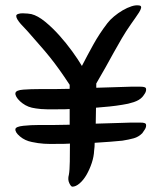

<svg xmlns="http://www.w3.org/2000/svg" viewBox="-20 -631 601 722"><path d="M242 -312Q221 -344 203.5 -368.5Q186 -393 168 -415.5Q150 -438 130 -460.5Q110 -483 85 -512Q80 -518 72.5 -525.5Q65 -533 58 -541Q51 -549 46 -557Q41 -565 41 -571Q41 -576 48 -578.5Q55 -581 65 -581Q75 -581 84 -580Q93 -579 98 -578Q122 -572 149.5 -549.5Q177 -527 203 -498Q229 -469 251.5 -438Q274 -407 288 -383Q308 -422 331 -463.5Q354 -505 384 -544Q393 -556 408.5 -569Q424 -582 441 -592Q458 -602 475 -607.5Q492 -613 506 -610Q512 -608 510.5 -601Q509 -594 503 -584.5Q497 -575 488.5 -563Q480 -551 473 -541Q454 -514 438.5 -487.5Q423 -461 408 -434Q393 -407 377 -378Q361 -349 342 -317V-301L440 -304Q456 -305 471.5 -305Q487 -305 508 -305Q528 -305 529 -298Q531 -289 524.5 -279Q518 -269 515 -266Q504 -254 483 -247Q462 -240 440 -237Q416 -233 391.5 -230.5Q367 -228 341 -226Q341 -212 340.5 -196.5Q340 -181 340 -166L440 -169Q456 -170 471.5 -170Q487 -170 508 -170Q528 -170 529 -163Q531 -154 524.5 -144Q518 -134 515 -130Q501 -116 483 -111Q465 -106 440 -102Q422 -100 394.5 -98Q367 -96 336 -94Q336 -86 335.5 -79Q335 -72 334 -65Q333 -42 325 -18Q317 6 305.5 26Q294 46 279.5 58.5Q265 71 252 71Q247 71 240.5 57.5Q234 44 239 26Q242 10 242.5 -24Q243 -58 243 -91Q230 -90 219 -90Q208 -90 200 -90Q168 -89 145.5 -90.5Q123 -92 100 -97Q74 -102 55 -118Q36 -134 38 -146Q40 -155 68 -158Q96 -161 128 -161Q156 -161 184 -161Q212 -161 242 -162V-221Q231 -220 221 -220Q211 -220 200 -220Q155 -219 134 -221Q113 -223 100 -226Q87 -229 75.5 -235.5Q64 -242 55 -250.5Q46 -259 41.5 -267Q37 -275 38 -281Q40 -292 68 -294Q96 -296 128 -296Q156 -296 184 -296Q212 -296 242 -297Z"/></svg>

Font: BM YEONSUNG
Style: Regular
Weight: 400
Designer: Bongjin Kim; Myungsoo Han; Jaehyun Keum; Jihee Min; Dokyung Lee; Chorong Kim; Jooyeon Kang; Sang-a Kim;
Foundry: Sandoll Communications Inc.
Version: Version 1.000;PS 1;hotconv 16.6.51;makeotf.lib2.5.65220